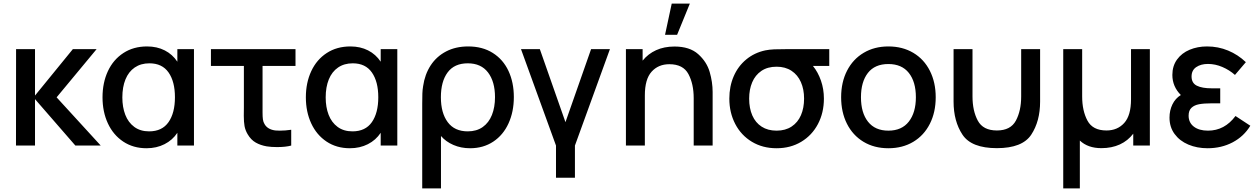

<svg xmlns="http://www.w3.org/2000/svg" viewBox="-20 -815 7044 1075"><path d="M176 0H69.5L70 -540H176V-280L388 -540H521L297 -270L544 0H402L176 -260Z M973 -540H1066V0H973V-71.5Q946 -30.5 901.2 -7.8Q856.5 15 800.5 15Q726 15 670 -22.2Q614 -59.5 584 -124.2Q554 -189 554 -270Q554 -352 584.2 -416.8Q614.5 -481.5 671 -518.2Q727.5 -555 803.5 -555Q859 -555 902.5 -532.8Q946 -510.5 973 -469.5ZM959.5 -270.5Q959.5 -358 923.8 -409.2Q888 -460.5 816.5 -460.5Q768.5 -460.5 734.2 -437Q700 -413.5 682.5 -370.5Q665 -327.5 665 -269.5Q665 -215 681.5 -172.2Q698 -129.5 731.8 -104.5Q765.5 -79.5 815 -79.5Q887.5 -79.5 923.5 -131Q959.5 -182.5 959.5 -270.5Z M1366.5 -63.5Q1353.5 -85.5 1349.2 -108.8Q1345 -132 1345 -166.5L1345.5 -212.5V-446H1161V-540H1634.5V-446H1450V-217.5V-184.5Q1450 -161 1452 -146.5Q1454 -132 1461 -120.5Q1478 -90 1522 -84.5Q1538 -83.5 1547 -83.5Q1577 -83.5 1610.5 -88.5V0Q1579.5 8.5 1531 8.5Q1498.5 8.5 1473.5 4.5Q1438.5 -1.5 1411.8 -16.8Q1385 -32 1366.5 -63.5Z M2111.5 -540H2204.5V0H2111.5V-71.5Q2084.5 -30.5 2039.8 -7.8Q1995 15 1939 15Q1864.5 15 1808.5 -22.2Q1752.5 -59.5 1722.5 -124.2Q1692.5 -189 1692.5 -270Q1692.5 -352 1722.8 -416.8Q1753 -481.5 1809.5 -518.2Q1866 -555 1942 -555Q1997.5 -555 2041 -532.8Q2084.5 -510.5 2111.5 -469.5ZM2098 -270.5Q2098 -358 2062.2 -409.2Q2026.5 -460.5 1955 -460.5Q1907 -460.5 1872.8 -437Q1838.5 -413.5 1821 -370.5Q1803.5 -327.5 1803.5 -269.5Q1803.5 -215 1820 -172.2Q1836.5 -129.5 1870.2 -104.5Q1904 -79.5 1953.5 -79.5Q2026 -79.5 2062 -131Q2098 -182.5 2098 -270.5Z M2344 -233.5Q2344 -269 2344.8 -290.8Q2345.5 -312.5 2349 -332.5Q2358.5 -398.5 2391.2 -448.8Q2424 -499 2477.8 -527Q2531.5 -555 2601.5 -555Q2681.5 -555 2739.2 -518.5Q2797 -482 2827 -417.8Q2857 -353.5 2857 -271.5Q2857 -189.5 2827.2 -124.2Q2797.5 -59 2741.8 -22Q2686 15 2612 15Q2561 15 2518.5 -3.5Q2476 -22 2449 -53.5V240H2344ZM2751.5 -271Q2751.5 -358 2712.5 -409.2Q2673.5 -460.5 2599 -460.5Q2524 -460.5 2486.2 -409.5Q2448.5 -358.5 2448.5 -270.5Q2448.5 -182.5 2486.8 -131Q2525 -79.5 2599 -79.5Q2648.5 -79.5 2682.8 -103.8Q2717 -128 2734.2 -171.2Q2751.5 -214.5 2751.5 -271Z M3199 180H3093V0L2897 -540H3002.5L3146 -131L3289.5 -540H3395L3199 0Z M3741 -795H3842.5L3771 -620H3703.5ZM3970 -300V0H3864V-265.5Q3864 -345 3834.5 -400.2Q3805 -455.5 3727.5 -455.5Q3666 -455.5 3628.2 -413.5Q3590.5 -371.5 3590.5 -281V0H3484.5V-540H3578V-475.5Q3608.5 -513.5 3653.5 -534Q3698.5 -554.5 3756.5 -554.5Q3841.5 -554.5 3889.2 -511.8Q3937 -469 3953.5 -412Q3970 -355 3970 -300Z M4623 -540V-446H4531.5Q4560 -411 4576.5 -363.5Q4593 -316 4593 -263Q4593 -184 4559.8 -120.8Q4526.5 -57.5 4466.2 -21.2Q4406 15 4328 15Q4250 15 4189.8 -21.2Q4129.5 -57.5 4096.5 -121Q4063.5 -184.5 4063.5 -263Q4063.5 -331.5 4088 -388Q4112.5 -444.5 4158.2 -482.2Q4204 -520 4265 -533Q4287 -537.5 4315.2 -538.8Q4343.5 -540 4394.5 -540ZM4482 -263Q4482 -315 4464.2 -355.2Q4446.5 -395.5 4411.8 -418.5Q4377 -441.5 4328 -441.5Q4277.5 -441.5 4243 -418Q4208.5 -394.5 4191.5 -354.2Q4174.5 -314 4174.5 -263Q4174.5 -209 4192.2 -168.5Q4210 -128 4244.5 -105.8Q4279 -83.5 4328 -83.5Q4377.5 -83.5 4412.2 -106.5Q4447 -129.5 4464.5 -170Q4482 -210.5 4482 -263Z M4689.5 -270.5Q4689.5 -354.5 4722.5 -419Q4755.5 -483.5 4815.5 -519.2Q4875.5 -555 4954 -555Q5033.5 -555 5093.8 -519Q5154 -483 5186.5 -418.2Q5219 -353.5 5219 -270.5Q5219 -186.5 5186.2 -121.8Q5153.5 -57 5093.5 -21Q5033.5 15 4954 15Q4874.5 15 4814.5 -21.2Q4754.5 -57.5 4722 -122.2Q4689.5 -187 4689.5 -270.5ZM5108 -270.5Q5108 -357 5068.5 -406.8Q5029 -456.5 4954 -456.5Q4878 -456.5 4839.2 -406.5Q4800.5 -356.5 4800.5 -270.5Q4800.5 -183.5 4840 -133.5Q4879.5 -83.5 4954 -83.5Q5029 -83.5 5068.5 -134.2Q5108 -185 5108 -270.5Z M5319 -540H5425V-274.5Q5425 -195 5454.5 -139.8Q5484 -84.5 5561.5 -84.5Q5638.5 -84.5 5668 -139.8Q5697.5 -195 5697.5 -274.5V-540H5803.5V-246.5Q5803.5 -136 5753.8 -60.8Q5704 14.5 5561.5 14.5Q5419 14.5 5369 -60.8Q5319 -136 5319 -246.5Z M5933 240V-540H6039V-274.5Q6039 -195 6068.5 -139.8Q6098 -84.5 6175 -84.5Q6236.5 -84.5 6274.5 -126.5Q6312.5 -168.5 6312.5 -259V-540H6418V0H6325V-66.5Q6295 -27 6249.8 -6.2Q6204.5 14.5 6146.5 14.5Q6071 14.5 6026 -28V240Z M6980.5 -111Q6944.5 -51.5 6881.8 -18.2Q6819 15 6741 15Q6682 15 6633.5 -5.5Q6585 -26 6556.5 -64.8Q6528 -103.5 6528 -156.5Q6528 -196.5 6544.2 -230.2Q6560.5 -264 6591.5 -283Q6544 -330.5 6544 -395.5Q6544 -445.5 6570.2 -481.8Q6596.5 -518 6640.8 -536.5Q6685 -555 6738 -555Q6800.5 -555 6856 -532Q6911.5 -509 6955.5 -467L6894.5 -395.5Q6863.5 -423 6823.8 -440Q6784 -457 6743.5 -457Q6703.5 -457 6677.5 -439.2Q6651.5 -421.5 6651.5 -386.5Q6651.5 -350 6681 -335.2Q6710.5 -320.5 6764.5 -320.5H6812V-236.5H6764Q6721.5 -236.5 6694.2 -231.5Q6667 -226.5 6651 -211.5Q6635 -196.5 6635 -167.5Q6635 -128.5 6664.2 -106Q6693.5 -83.5 6743.5 -83.5Q6836.5 -83.5 6897.5 -165.5Z"/></svg>

Font: Hauora SemiBold
Style: Regular
Weight: 600
Designer: Wayne Shih
Foundry: WCYS
Version: Version 1.001